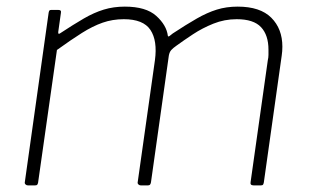

<svg xmlns="http://www.w3.org/2000/svg" viewBox="-20 -560 937 580"><path d="M64 0Q60 0 57 -3Q54 -6 55 -10L127 -522Q128 -527 129.5 -528.5Q131 -530 135 -530H156Q161 -530 163 -528Q165 -526 164 -521L156 -464Q155 -455 161 -459Q202 -486 233 -504Q264 -522 293.5 -531Q323 -540 357 -540Q421 -540 452 -512Q483 -484 487 -452Q488 -448 492.5 -451.5Q497 -455 502 -459Q543 -486 574.5 -504Q606 -522 635 -531Q664 -540 698 -540Q766 -540 799.5 -506.5Q833 -473 833 -419Q833 -412 832.5 -405.5Q832 -399 831 -392L777 -9Q776 -4 774.5 -2Q773 0 768 0H746Q735 0 737 -10L789 -378Q791 -386 791 -394.5Q791 -403 791 -410Q791 -454 768.5 -478Q746 -502 695 -502Q658 -502 624.5 -488.5Q591 -475 563 -456.5Q535 -438 513 -422Q503 -415 497.5 -409Q492 -403 490 -392L436 -9Q435 -4 433 -2Q431 0 427 0H405Q401 0 398 -3Q395 -6 396 -10L448 -378Q456 -437 434.5 -469.5Q413 -502 354 -502Q320 -502 290 -491.5Q260 -481 227.5 -460.5Q195 -440 152 -409L95 -8Q94 -4 92.5 -2Q91 0 86 0H64Z"/></svg>

Font: Libre Franklin Thin
Style: Italic
Weight: 100
Italic angle: -8°
Designer: Pablo Impallari, Rodrigo Fuenzalida, Nhung Nguyen
Foundry: Impallari Type
Version: Version 3.000